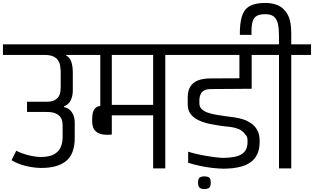

<svg xmlns="http://www.w3.org/2000/svg" viewBox="-56 -1140 2126 1300"><path d="M54 -119Q89 -102 121.5 -93Q154 -84 179.5 -80.5Q205 -77 217 -77Q275 -77 307.5 -94Q340 -111 354 -141.5Q368 -172 368 -211V-289Q368 -304 365 -320Q362 -336 351 -350Q340 -364 318 -373Q296 -382 258 -382H127V-451H258Q294 -451 314 -462Q334 -473 342.5 -488.5Q351 -504 353 -520.5Q355 -537 355 -548V-659Q354 -677 351 -696Q348 -715 337 -731.5Q326 -748 304.5 -758Q283 -768 246 -768H-36V-840H560V-768H392V-764Q418 -751 427.5 -719.5Q437 -688 437 -650V-529Q437 -489 422.5 -460Q408 -431 377 -420V-415Q395 -412 411.5 -400Q428 -388 439 -365Q450 -342 450 -306V-205Q450 -97 390.5 -49Q331 -1 216 -3Q169 -4 116.5 -17Q64 -30 22 -55Z M488 -768V-840H1195V-768H1063V0H981V-359H701V-229Q661 -225 635.5 -230.5Q610 -236 595 -248.5Q580 -261 574 -279Q568 -297 568 -319V-333Q568 -360 573 -378.5Q578 -397 590 -408.5Q602 -420 623 -423V-768ZM701 -430H981V-768H701Z M1457 2Q1428 2 1387 -2.5Q1346 -7 1302 -16Q1258 -25 1218 -38V-113Q1243 -105 1275 -97.5Q1307 -90 1340 -84.5Q1373 -79 1401 -75.5Q1429 -72 1447 -71Q1502 -71 1540.5 -80Q1579 -89 1599.5 -112.5Q1620 -136 1620 -178Q1620 -188 1620 -189Q1620 -190 1620 -189.5Q1620 -189 1620 -192Q1620 -199 1617.5 -209.5Q1615 -220 1602 -233Q1585 -256 1559 -266.5Q1533 -277 1505 -280.5Q1477 -284 1454 -286Q1410 -292 1367.5 -300.5Q1325 -309 1290.5 -325Q1256 -341 1235.5 -367Q1215 -393 1215 -434Q1215 -432 1215 -441Q1215 -450 1215 -462Q1215 -474 1215 -480Q1215 -525 1232.5 -553.5Q1250 -582 1284.5 -595.5Q1319 -609 1370 -609L1565 -610V-768H1123V-840H1785V-768H1648V-539L1376 -537Q1344 -537 1327 -528Q1310 -519 1303 -504Q1296 -489 1294 -469Q1294 -462 1294 -454Q1294 -446 1294 -440Q1294 -417 1309 -402Q1324 -387 1349 -378Q1374 -369 1405 -363.5Q1436 -358 1469.5 -353.5Q1503 -349 1534 -345Q1595 -335 1629 -315Q1663 -295 1678.5 -271Q1694 -247 1698 -225.5Q1702 -204 1702 -190V-180Q1702 -129 1685.5 -95.5Q1669 -62 1642 -42.5Q1615 -23 1582 -13.5Q1549 -4 1516.5 -1Q1484 2 1457 2Z M1328 140Q1316 140 1306 137Q1296 134 1290.5 125Q1285 116 1285 97Q1285 68 1297.5 61Q1310 54 1328 54Q1346 54 1358.5 61Q1371 68 1371 97Q1371 116 1365.5 125Q1360 134 1350 137Q1340 140 1328 140Z M1833 0V-768H1708V-840H1833V-895Q1833 -944 1826 -977Q1819 -1010 1799 -1027Q1779 -1044 1740 -1044Q1706 -1044 1684.5 -1033.5Q1663 -1023 1654 -993Q1645 -963 1647 -904H1568Q1567 -980 1581.5 -1028Q1596 -1076 1633.5 -1098Q1671 -1120 1739 -1120Q1778 -1120 1808 -1110.5Q1838 -1101 1858.5 -1083Q1879 -1065 1892 -1040.5Q1905 -1016 1910.5 -985Q1916 -954 1916 -917V-840H2050V-768H1916V0Z"/></svg>

Font: Matangi Medium
Style: Regular
Weight: 500
Designer: Prashant Pant
Foundry: The Graphic Ant
Version: Version 3.002